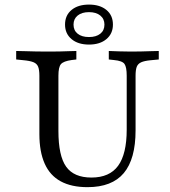

<svg xmlns="http://www.w3.org/2000/svg" viewBox="-20 -789 728 821"><path d="M148.4 -369.4V-465.3Q148.4 -490.3 143.1 -503.6Q137.9 -516.9 123 -523Q108.1 -529 80.6 -531.5L49.2 -534.7V-571Q64.5 -571 86.3 -570.2Q108.1 -569.4 132.7 -569Q157.3 -568.5 180.6 -568.5H188.7H194.4Q215.3 -568.5 236.3 -569Q257.3 -569.4 275.8 -570.2Q294.4 -571 306.5 -571V-534.7L286.3 -532.3Q251.6 -527.4 240.7 -514.9Q229.8 -502.4 229.8 -465.3V-369.4ZM354 11.3Q285.5 11.3 239.5 -13.7Q193.5 -38.7 171 -89.5Q148.4 -140.3 148.4 -215.3V-369.4H229.8V-229Q229.8 -122.6 262.9 -76.2Q296 -29.8 371 -29.8Q448.4 -29.8 485.1 -80.2Q521.8 -130.6 521.8 -234.7V-369.4H559.7V-231.5Q559.7 -108.9 509.3 -48.8Q458.9 11.3 354 11.3ZM521.8 -369.4V-465.3Q521.8 -501.6 512.5 -515.3Q503.2 -529 466.9 -532.3L445.2 -534.7V-571Q462.1 -570.2 488.7 -569.4Q515.3 -568.5 540.3 -568.5Q561.3 -568.5 583.5 -569Q605.6 -569.4 625.8 -570.2Q646 -571 658.9 -571V-534.7L625 -531.5Q597.6 -529 583.5 -522.6Q569.4 -516.1 564.5 -502.8Q559.7 -489.5 559.7 -465.3V-369.4ZM360.5 -598.4Q313.7 -598.4 285.9 -621.8Q258.1 -645.2 258.1 -683.9Q258.1 -723.4 285.9 -746.4Q313.7 -769.4 360.5 -769.4Q407.3 -769.4 435.1 -746.4Q462.9 -723.4 462.9 -683.9Q462.9 -645.2 435.1 -621.8Q407.3 -598.4 360.5 -598.4ZM360.5 -630.6Q391.1 -630.6 408.9 -644.8Q426.6 -658.9 426.6 -683.9Q426.6 -708.1 408.9 -722.6Q391.1 -737.1 360.5 -737.1Q329.8 -737.1 312.1 -722.6Q294.4 -708.1 294.4 -683.9Q294.4 -658.9 312.1 -644.8Q329.8 -630.6 360.5 -630.6Z"/></svg>

Font: Playfair 9pt
Style: Regular
Weight: 400
Designer: Claus Eggers Sørensen
Foundry: Claus Eggers Sørensen
Version: Version 2.203